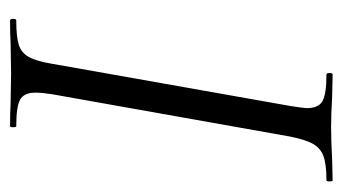

<svg xmlns="http://www.w3.org/2000/svg" viewBox="-166 -498 665 372"><g transform="rotate(90 166.0 -312.5)"><path d="M20 -12Q52 -12 67.5 -17Q83 -22 91 -36.5Q99 -51 104 -81L186 -544Q190 -570 190 -575Q190 -598 176 -605.5Q162 -613 125 -613Q122 -613 122 -619Q122 -625 125 -625L168 -624Q204 -622 226 -622Q252 -622 290 -624L330 -625Q332 -625 332 -619Q332 -613 330 -613Q298 -613 282.5 -607Q267 -601 259 -586.5Q251 -572 245 -542L163 -81Q160 -62 160 -49Q160 -27 173.5 -19.5Q187 -12 225 -12Q227 -12 227 -6Q227 0 225 0Q198 0 183 -1L122 -2L63 -1Q48 0 20 0Q17 0 17 -6Q17 -12 20 -12Z"/></g></svg>

Font: Cormorant Infant
Style: Italic
Weight: 400
Italic angle: -10°
Designer: Christian Thalmann (Catharsis Fonts)
Foundry: Catharsis Fonts
Version: Version 4.000